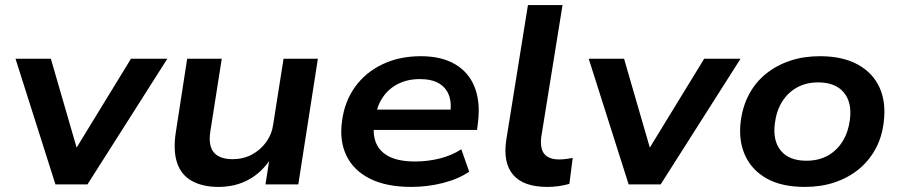

<svg xmlns="http://www.w3.org/2000/svg" viewBox="-20 -725 3546 755"><path d="M198 0 41 -494H180L289 -118H265L495 -494H638L324 0Z M839 10Q777 10 734.5 -13.5Q692 -37 676 -86Q660 -135 672 -209L716 -494H852L808 -214Q801 -175 808.5 -149.5Q816 -124 838 -111.5Q860 -99 894 -99Q936 -99 970 -117Q1004 -135 1026.5 -166Q1049 -197 1054 -234L1095 -494H1230L1153 0H1024L1040 -103H1046Q1011 -48 958.5 -19Q906 10 839 10Z M1597 10Q1500 10 1435.5 -22Q1371 -54 1342.5 -112.5Q1314 -171 1325 -249Q1335 -326 1376 -383Q1417 -440 1483.5 -472Q1550 -504 1635 -504Q1716 -504 1769.5 -472.5Q1823 -441 1846 -383.5Q1869 -326 1860 -248L1856 -214H1427L1438 -294H1771L1750 -275Q1757 -319 1745.5 -350Q1734 -381 1705.5 -397.5Q1677 -414 1631 -414Q1583 -414 1546 -395.5Q1509 -377 1486 -343.5Q1463 -310 1456 -266L1453 -250Q1444 -199 1458.5 -163.5Q1473 -128 1511 -109Q1549 -90 1612 -90Q1663 -90 1710 -102Q1757 -114 1794 -138L1825 -50Q1783 -21 1722 -5.5Q1661 10 1597 10Z M2132 10Q2038 10 1997.5 -38Q1957 -86 1971 -176L2056 -705H2192L2108 -184Q2105 -157 2111 -137.5Q2117 -118 2134 -108Q2151 -98 2179 -98Q2193 -98 2207 -100Q2221 -102 2232 -104L2219 -2Q2198 4 2176.5 7Q2155 10 2132 10Z M2452 0 2295 -494H2434L2543 -118H2519L2749 -494H2892L2578 0Z M3145 10Q3054 10 2995 -23Q2936 -56 2909.5 -115Q2883 -174 2893 -250Q2901 -309 2926.5 -356Q2952 -403 2993.5 -436Q3035 -469 3088 -486.5Q3141 -504 3204 -504Q3294 -504 3353.5 -471Q3413 -438 3439 -380Q3465 -322 3455 -244Q3448 -185 3422 -138Q3396 -91 3355 -58Q3314 -25 3261 -7.5Q3208 10 3145 10ZM3151 -93Q3199 -93 3235 -113Q3271 -133 3293.5 -169.5Q3316 -206 3322 -254Q3331 -322 3298 -361.5Q3265 -401 3197 -401Q3150 -401 3114 -381Q3078 -361 3055.5 -325Q3033 -289 3027 -240Q3018 -172 3050.5 -132.5Q3083 -93 3151 -93Z"/></svg>

Font: Nunito Sans 10pt SemiExpanded
Style: Bold Italic
Weight: 700
Width: 6
Italic angle: -9°
Designer: Vernon Adams
Foundry: Vernon Adams
Version: Version 3.101;gftools[0.9.27]